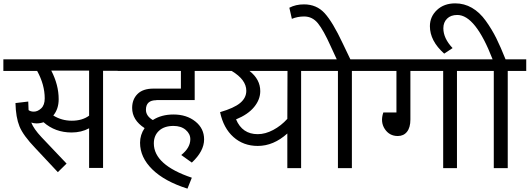

<svg xmlns="http://www.w3.org/2000/svg" viewBox="-40 -1000 3150 1142"><path d="M681 -647 682 -579H573V-1H490V-237Q444 -212 386 -212Q288 -212 219 -273Q199 -266 177 -266Q161 -266 146 -271Q161 -233 206 -185L356 -27L304 24L171 -118Q98 -194 76 -248Q54 -302 52 -387L128 -396Q128 -375 130 -345Q142 -336 161 -336Q184 -336 205 -355.5Q226 -375 226 -415Q226 -496 181 -578H-20V-647ZM490 -312V-580H265Q309 -495 309 -410Q309 -352 277 -313Q327 -282 387 -282Q449 -282 490 -312Z M891 -405 890 -404Q828 -404 828 -347Q828 -310 869 -286Q920 -319 992 -319Q1070 -319 1122 -277.5Q1174 -236 1174 -171Q1174 -101 1101 -33L1038 -78Q1092 -121 1092 -172Q1092 -204 1064.5 -227.5Q1037 -251 992 -251Q937 -251 906 -222.5Q875 -194 875 -147Q875 -19 1101 57L1075 122Q939 79 866 7.5Q793 -64 793 -151Q793 -198 820 -238Q746 -286 746 -358Q746 -409 778 -441Q810 -473 873 -473H1036V-578H660V-647H1244V-578H1118V-405Z M1861 -647V-578H1751V0H1669V-206Q1587 -132 1493 -132Q1408 -132 1348.5 -185Q1289 -238 1269 -333Q1352 -357 1388.5 -387.5Q1425 -418 1425 -460Q1425 -526 1338 -578H1225V-647ZM1669 -293 1670 -578H1444Q1508 -528 1508 -458Q1508 -408 1471.5 -363.5Q1435 -319 1364 -290Q1401 -202 1493 -202Q1538 -202 1585 -227Q1632 -252 1669 -293Z M2163 -647V-578H2053V0H1970V-578H1841V-647H1963L1927 -725Q1884 -821 1851 -861.5Q1818 -902 1769 -902Q1730 -902 1696 -888L1681 -954Q1719 -974 1768 -974Q1843 -974 1891 -921.5Q1939 -869 1999 -741L2044 -647Z M2788 -647V-578H2678V0H2596V-578H2401V-289Q2401 -242 2381 -216.5Q2361 -191 2326 -191Q2276 -191 2248.5 -233Q2221 -275 2240 -331H2318V-578H2143V-647Z M3090 -647V-578H2980V0H2897V-578H2768V-647H2890Q2788 -911 2680 -911Q2641 -911 2619 -889Q2597 -867 2597 -832Q2597 -772 2652 -714L2602 -681Q2517 -757 2517 -844Q2517 -901 2559 -940.5Q2601 -980 2668 -980Q2721 -980 2767 -953.5Q2813 -927 2849.5 -876Q2886 -825 2912 -772.5Q2938 -720 2967 -647Z"/></svg>

Font: Martel Sans
Style: Regular
Weight: 400
Designer: Dan Reynolds and Mathieu Réguer
Foundry: Dan Reynolds and Mathieu Réguer
Version: Version 1.001;PS 001.001;hotconv 1.0.70;makeotf.lib2.5.58329